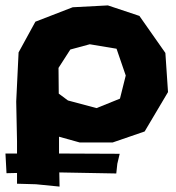

<svg xmlns="http://www.w3.org/2000/svg" viewBox="-33 -525 655 714"><path d="M184.6 -272.5 228.5 -340.8 300.8 -360.4 400.4 -343.8 434.6 -244.1 413.1 -158.2 326.2 -123 219.7 -151.4 185.5 -176.8ZM187.5 116.2 399.4 120.1 403.3 84 412.1 46.9 186.5 45.9V-16.6L263.7 4.9H385.7L504.9 -36.1L591.8 -182.6L582 -328.1L485.4 -465.8L368.2 -504.9L237.3 -498L98.6 -444.3L36.1 -330.1L27.3 -147.5L30.3 0V45.9H-12.7L-8.8 119.1L30.3 118.2V158.2L100.6 160.2L188.5 168.9Z"/></svg>

Font: MaokenAssortedSans-Lite
Style: Lite
Weight: 400
Version: Version 1.400